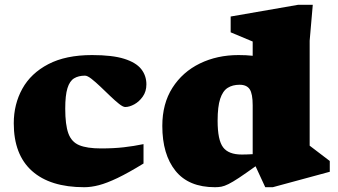

<svg xmlns="http://www.w3.org/2000/svg" viewBox="-20 -767 1410 802"><path d="M364.5 -537Q449 -537 498.5 -521.5Q548 -506 569.8 -478.5Q591.5 -451 591.5 -414.5Q591.5 -385 576.5 -363.8Q561.5 -342.5 541 -331.2Q520.5 -320 503 -320Q494 -320 477.2 -333.2Q460.5 -346.5 440.2 -366Q420 -385.5 399.5 -405Q379 -424.5 362 -437.8Q345 -451 335 -451Q308 -451 289.5 -439.8Q271 -428.5 261.8 -398.8Q252.5 -369 252.5 -313Q252.5 -246 265.5 -210Q278.5 -174 311 -160.5Q343.5 -147 402 -147Q455 -147 496.8 -151.8Q538.5 -156.5 579.5 -165V-84Q516 -45 471 -23.5Q426 -2 393.2 6.5Q360.5 15 332 15Q189.5 15 113.5 -53Q37.5 -121 37.5 -252Q37.5 -331.5 73.2 -396.2Q109 -461 181.8 -499Q254.5 -537 364.5 -537Z M1357.5 -49.5 1119.5 15H1088L1047.5 -72.5Q1005 -42 978.2 -24.2Q951.5 -6.5 934.2 2Q917 10.5 904.5 12.8Q892 15 878 15Q768 15 713 -53.5Q658 -122 658 -241Q658 -334 700.2 -400.2Q742.5 -466.5 814.8 -501.8Q887 -537 976.5 -537Q1009.5 -537 1035.5 -534V-593.5L943.5 -632V-698L1225.5 -747H1286.5L1273.5 -597V-158.5L1357.5 -94.5ZM1035.5 -327Q1035.5 -375.5 1023 -394.2Q1010.5 -413 981 -413Q951.5 -413 931 -400Q910.5 -387 899.8 -354.5Q889 -322 889 -262.5Q889 -182 911.8 -151.8Q934.5 -121.5 990 -121.5Q1009.5 -121.5 1035.5 -123Z"/></svg>

Font: Newsreader 6pt ExtraBold
Style: Regular
Weight: 800
Designer: Hugues Gentile
Foundry: Production Type
Version: Version 1.003; ttfautohint (v1.8.3)